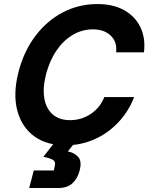

<svg xmlns="http://www.w3.org/2000/svg" viewBox="-20 -705 733 948"><path d="M303.3 12.5Q209.2 12.5 147.9 -32.9Q86.7 -78.3 65.4 -159.2Q44.2 -240 70 -344.2Q95.8 -448.3 152.9 -525Q210 -601.7 289.2 -643.3Q368.3 -685 460.8 -685Q538.3 -685 592.5 -655Q646.7 -625 672.9 -571.2Q699.2 -517.5 690.8 -446.7H553.3Q559.2 -497.5 527.1 -528.8Q495 -560 438.3 -560Q385 -560 338.8 -532.5Q292.5 -505 258.3 -454.6Q224.2 -404.2 206.7 -335.8Q190 -268.3 199.2 -217.9Q208.3 -167.5 240.8 -139.6Q273.3 -111.7 325.8 -111.7Q382.5 -111.7 428.8 -142.9Q475 -174.2 495 -225.8H642.5Q614.2 -153.3 562.9 -99.6Q511.7 -45.8 445 -16.7Q378.3 12.5 303.3 12.5ZM124.2 223.3 146.7 136.7H245.8L250.8 113.3Q255.8 92.5 241.2 84.2Q226.7 75.8 194.2 69.2L267.5 -25H369.2L315 42.5Q347.5 49.2 366.2 70Q385 90.8 373.3 136.7Q363.3 176.7 337.5 200Q311.7 223.3 268.3 223.3Z"/></svg>

Font: Funnel Sans Light
Style: Bold Italic
Weight: 700
Italic angle: -14.036°
Version: Version 1.000